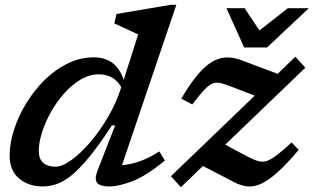

<svg xmlns="http://www.w3.org/2000/svg" viewBox="-20 -763 1302 797"><path d="M664.5 -96.5Q584.5 -31 527.5 -10Q470.5 11 435 11Q396.5 11 383.8 -3.5Q371 -18 384 -52.5L458 -242.5H444.5Q392 -162 351 -112Q310 -62 276.8 -35.2Q243.5 -8.5 214.8 1.2Q186 11 157.5 11Q99 11 59.5 -21.8Q20 -54.5 20 -117.5Q20 -168 38 -224Q56 -280 88.2 -333.2Q120.5 -386.5 164.2 -430Q208 -473.5 260.2 -499.2Q312.5 -525 369.5 -525Q462.5 -525 493.5 -431.5L553.5 -620Q544.5 -624.5 526.5 -632.8Q508.5 -641 488.5 -650.2Q468.5 -659.5 454.5 -666L463.5 -705L688.5 -743H712L486.5 -77.5Q521 -80 559.5 -93.2Q598 -106.5 641.5 -134.5ZM141 -136Q141 -103 159.5 -87Q178 -71 209.5 -71Q238 -71 276.8 -99Q315.5 -127 355.8 -174.2Q396 -221.5 430.2 -280.5Q464.5 -339.5 483.5 -401.5Q465 -431 441.8 -442.8Q418.5 -454.5 391 -454.5Q351.5 -454.5 314.8 -432.8Q278 -411 246.5 -375.5Q215 -340 191.2 -297.5Q167.5 -255 154.2 -212.8Q141 -170.5 141 -136ZM689.5 -31.5 1037.5 -366 950.5 -399.5Q919.5 -412 899.5 -417.2Q879.5 -422.5 863.5 -416.8Q847.5 -411 828 -390.2Q808.5 -369.5 778 -329.5L732.5 -353.5Q772 -421 805.5 -458.8Q839 -496.5 869.2 -511.2Q899.5 -526 928 -524.5Q956.5 -523 985 -512L1132.5 -456.5L1206 -527.5L1247.5 -482L915 -162.5L999 -117.5Q1028 -102 1047.8 -95.5Q1067.5 -89 1085.5 -94.2Q1103.5 -99.5 1127.8 -118Q1152 -136.5 1190.5 -171.5L1220 -141Q1168.5 -80 1130 -46Q1091.5 -12 1061.2 1Q1031 14 1004.5 10.5Q978 7 950.5 -7.5L822.5 -74L731 14ZM1262 -729 1088.5 -566H993.5L920 -729H995.5L1057 -636.5L1175 -729Z"/></svg>

Font: Newsreader 6pt Medium
Style: Italic
Weight: 500
Italic angle: -17°
Designer: Hugues Gentile
Foundry: Production Type
Version: Version 1.003; ttfautohint (v1.8.3)